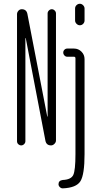

<svg xmlns="http://www.w3.org/2000/svg" viewBox="-20 -780 540 1030"><path d="M382.8 -734.4Q382.8 -745.1 390.6 -752.4Q398.4 -759.8 408.2 -759.8Q418 -759.8 425.8 -752Q433.6 -744.1 433.6 -734.4V-669.9Q433.6 -660.2 426.3 -652.3Q418.9 -644.5 408.2 -644.5Q398.4 -644.5 390.6 -652.3Q382.8 -660.2 382.8 -669.9ZM316.4 230.5Q307.6 230.5 300.8 223.6Q293.9 216.8 293.9 208Q293.9 188.5 316.4 185.5Q361.3 183.6 373 158.7Q384.8 133.8 384.8 46.9V-466.8Q384.8 -475.6 377 -475.6H340.8Q332 -475.6 325.7 -482.4Q319.3 -489.3 319.3 -498Q319.3 -506.8 325.7 -513.2Q332 -519.5 340.8 -519.5H377Q400.4 -519.5 417 -502.9Q433.6 -486.3 433.6 -462.9V46.9Q433.6 156.2 411.6 191.9Q389.6 227.5 316.4 230.5ZM71.3 -22.5V-704.1Q71.3 -713.9 78.6 -722.2Q85.9 -730.5 96.7 -730.5Q122.1 -730.5 127 -705.1L233.4 -155.3Q233.4 -154.3 234.4 -154.3Q235.4 -154.3 235.4 -155.3V-708Q235.4 -716.8 242.2 -723.6Q249 -730.5 257.8 -730.5Q266.6 -730.5 273.4 -723.6Q280.3 -716.8 280.3 -708V-26.4Q280.3 -16.6 272 -8.3Q263.7 0 253.9 0Q228.5 0 223.6 -25.4L118.2 -575.2Q118.2 -576.2 117.2 -576.2Q116.2 -576.2 116.2 -575.2V-22.5Q116.2 -13.7 109.4 -6.8Q102.5 0 93.8 0Q85 0 78.1 -6.3Q71.3 -12.7 71.3 -22.5Z"/></svg>

Font: Rounded Mgen+ 1m light
Style: Regular
Weight: 200
Designer: [Source Han Sans]
Ryoko NISHIZUKA  (kana & ideographs); Paul D. Hunt (Latin, Greek & Cyrillic); Wenlong ZHANG  (bopomofo
Version: Version 1.059.20150602